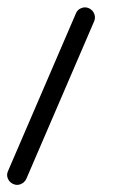

<svg xmlns="http://www.w3.org/2000/svg" viewBox="-46 -294 350 528"><path d="M198.2 -271.5Q209 -266.6 213.1 -256.1Q217.3 -245.6 212.9 -235.4L26.4 197.8Q21.5 208 11 212.4Q0.5 216.8 -9.8 211.9Q-20 207.5 -24.4 197Q-28.8 186.5 -23.9 176.3L162.6 -256.8Q167 -267.6 177.5 -271.7Q188 -275.9 198.2 -271.5Z"/></svg>

Font: Mikhak-FD Light
Style: Regular
Weight: 300
Designer: Amin Abedi
Version: Version 3.2